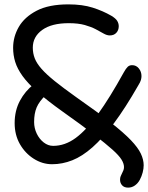

<svg xmlns="http://www.w3.org/2000/svg" viewBox="-20 -731 677 878"><path d="M566 127Q548 127 538.5 116.5Q529 106 529 91Q529 81 532 74.5Q535 68 538 61.5Q541 55 544 48.5Q547 42 547 33Q547 17 535.5 -1.5Q524 -20 494.5 -46.5Q465 -73 410 -115.5Q355 -158 266 -221Q196 -271 151.5 -310.5Q107 -350 83 -383.5Q59 -417 49.5 -448Q40 -479 40 -512Q40 -563 66 -608Q92 -653 147.5 -682Q203 -711 293 -711Q357 -711 404 -696Q451 -681 489 -659Q509 -647 516 -635.5Q523 -624 523 -611Q523 -593 512 -581Q501 -569 482 -569Q469 -569 454 -577.5Q439 -586 418.5 -597Q398 -608 368 -616.5Q338 -625 294 -625Q216 -625 173 -594Q130 -563 130 -513Q130 -487 139 -464Q148 -441 170 -416Q192 -391 230.5 -360Q269 -329 328 -287Q424 -220 485 -172Q546 -124 578.5 -90Q611 -56 624 -28.5Q637 -1 637 25Q637 40 632.5 57.5Q628 75 619.5 91Q611 107 597 117Q583 127 566 127ZM218 20Q174 20 134.5 -5Q95 -30 71 -72Q47 -114 47 -168Q47 -225 71 -270Q95 -315 134 -345Q148 -356 164.5 -355.5Q181 -355 193 -342Q201 -334 199.5 -319.5Q198 -305 190 -297Q159 -267 147.5 -239.5Q136 -212 136 -173Q136 -145 148 -120Q160 -95 180 -79.5Q200 -64 223 -64Q277 -64 326 -100Q375 -136 428.5 -210Q482 -284 546 -400Q556 -418 564 -425.5Q572 -433 584 -433Q603 -433 615 -418Q627 -403 627 -383Q627 -375 624.5 -365.5Q622 -356 612 -340Q553 -237 501.5 -168Q450 -99 403 -57.5Q356 -16 310.5 2Q265 20 218 20Z"/></svg>

Font: Shantell Sans Light
Style: Regular
Weight: 400
Version: Version 1.011;[c5ecc13dd]